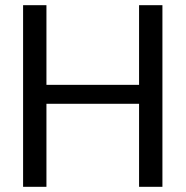

<svg xmlns="http://www.w3.org/2000/svg" viewBox="-20 -720 715 740"><path d="M69 0V-700H159V-393H516V-700H606V0H516V-320H159V0Z"/></svg>

Font: HostGroteskRegular
Style: Regular
Weight: 400
Designer: Doukan Karapınar based on Poppins by Indian Type Foundry, Jonny Pinhorn
Foundry: Element Type
Version: Version 1.001; ttfautohint (v1.8.4.7-5d5b)